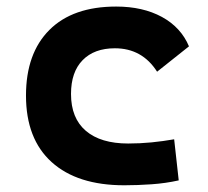

<svg xmlns="http://www.w3.org/2000/svg" viewBox="-20 -547 626 577"><path d="M353.5 9.8Q212.4 9.8 135.3 -59.8Q58.1 -129.4 58.1 -259.8Q58.1 -386.7 128.4 -457Q198.7 -527.3 329.1 -527.3Q409.2 -527.3 466.6 -496.1Q523.9 -464.8 547.9 -407.7L452.1 -331.5Q407.2 -401.9 325.2 -401.9Q263.2 -401.9 228.3 -366.2Q193.4 -330.6 193.4 -264.6Q193.4 -191.9 238 -153.8Q282.7 -115.7 365.2 -115.7Q400.4 -115.7 435.3 -119.1Q470.2 -122.6 503.4 -128.4L517.1 -4.9Q477.5 3.9 435.5 6.8Q393.6 9.8 353.5 9.8Z"/></svg>

Font: Cascadia Code NF
Style: Bold
Weight: 700
Monospace: yes
Designer: Aaron Bell
Foundry: Saja Typeworks
Version: Version 2404.023; ttfautohint (v1.8.4)